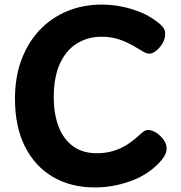

<svg xmlns="http://www.w3.org/2000/svg" viewBox="-20 -800 792 842"><path d="M677.1 -698.1Q683.1 -694.1 693.7 -681.9Q704.3 -669.8 704.3 -652.4Q704.3 -629.3 692.4 -609.4Q680.4 -589.4 664.3 -577.1Q648.2 -564.8 636.7 -564.8Q624.1 -564.8 613 -570.8Q601.9 -576.8 593.9 -581.8Q561.1 -602.6 533.9 -614.9Q506.7 -627.3 480.8 -633.1Q454.9 -638.8 425.1 -638.8Q365.1 -638.8 317.4 -609.4Q269.7 -580 242.7 -520.8Q215.7 -461.6 215.7 -373.1Q215.7 -302.4 236.1 -247Q256.6 -191.6 298.8 -159.8Q341.1 -128 404.7 -128Q443.2 -128 475.7 -137.7Q508.2 -147.4 537.5 -165.9Q566.8 -184.4 595 -211.4Q603.8 -219.7 612.3 -224.8Q620.8 -230 630.8 -230Q645.7 -230 664 -218.7Q682.3 -207.3 696.5 -188.8Q710.7 -170.2 710.7 -148.9Q710.7 -131.2 700.3 -114.5Q690 -97.8 673 -80.8Q621 -28.9 546.2 -3.4Q471.4 22 396.1 22Q291 22 212.3 -24Q133.6 -70 89.6 -157Q45.7 -244 45.7 -367Q45.7 -462 74.2 -538Q102.7 -614 153.7 -668Q204.8 -722 274.5 -751Q344.2 -780 426.7 -780Q467.7 -780 511.6 -771.6Q555.4 -763.2 598.2 -745.5Q640.9 -727.8 677.1 -698.1Z"/></svg>

Font: Playpen Sans Hebrew
Style: Regular
Weight: 400
Designer: Tom Grace, Laura Meseguer, Veronika Burian, José Scaglione
Foundry: TypeTogether
Version: Version 2.000